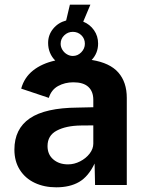

<svg xmlns="http://www.w3.org/2000/svg" viewBox="-20 -790 617 820"><path d="M312 -330.5 378.5 -332V-363.5Q378.5 -399.5 357.2 -419Q336 -438.5 293.5 -438.5Q257 -438.5 228 -422.5Q199 -406.5 188.5 -372L70.5 -411.5Q83.5 -459 121.2 -489Q159 -519 216 -531.5Q201.5 -545.5 193.5 -564.8Q185.5 -584 185.5 -606.5Q185.5 -641 207 -667.2Q228.5 -693.5 262.5 -702.5L278.5 -770H366L335.5 -697.5Q364 -686 381.5 -661Q399 -636 399 -604Q399 -563 371.5 -534Q449.5 -521.5 485.5 -480.2Q521.5 -439 521.5 -372V0H386L384 -91.5Q357.5 -36 318 -13Q278.5 10 220 10Q169 10 128.5 -9Q88 -28 64.8 -64.5Q41.5 -101 41.5 -151Q41.5 -239.5 107.2 -284.5Q173 -329.5 312 -330.5ZM270.5 -88Q297 -88 322 -100.8Q347 -113.5 362.8 -134Q378.5 -154.5 378.5 -176.5V-254.5L324 -254Q262 -253 222.5 -232.2Q183 -211.5 183 -166Q183 -130 207.8 -109Q232.5 -88 270.5 -88ZM291 -551Q312 -551 327.2 -566.8Q342.5 -582.5 342.5 -603Q342.5 -625 327.5 -639.5Q312.5 -654 291 -654Q270 -654 254.5 -639.2Q239 -624.5 239 -603Q239 -590 246.2 -577.8Q253.5 -565.5 265.8 -558.2Q278 -551 291 -551Z"/></svg>

Font: 1883 Sans
Style: Bold
Weight: 700
Designer: 1883 Sans project is a fork of Public Sans.
Version: Version 1.009